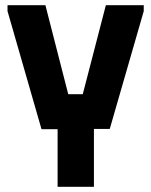

<svg xmlns="http://www.w3.org/2000/svg" viewBox="-20 -720 583 740"><path d="M9 -700H155L243 -357H299L388 -700H534V-677L403 -223H342V0H202V-222H140L9 -677Z"/></svg>

Font: Phudu Light SemiBold
Style: Regular
Weight: 600
Version: Version 1.005;gftools[0.9.23]